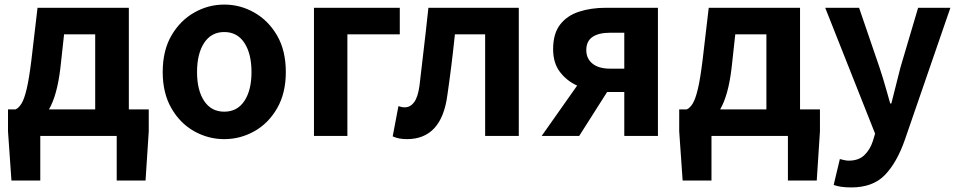

<svg xmlns="http://www.w3.org/2000/svg" viewBox="-20 -594 4186 839"><path d="M194 -116H396V-444H260L244 -298Q230 -178 194 -116ZM543 -116H630V-20L616 195H490V0H156V195H30L15 -20V-116H48Q62 -122 74 -141.5Q86 -161 96.5 -205Q107 -249 117 -330L144 -560H543Z M960 14Q890 14 828.5 -20.5Q767 -55 729 -121Q691 -187 691 -279Q691 -373 729 -438.5Q767 -504 828.5 -539Q890 -574 960 -574Q1030 -574 1091.5 -539Q1153 -504 1191 -438.5Q1229 -373 1229 -279Q1229 -187 1191 -121Q1153 -55 1091.5 -20.5Q1030 14 960 14ZM960 -106Q1017 -106 1048 -153Q1079 -200 1079 -279Q1079 -359 1048 -406.5Q1017 -454 960 -454Q903 -454 872 -406.5Q841 -359 841 -279Q841 -200 872 -153Q903 -106 960 -106Z M1352 0V-560H1727V-444H1498V0Z M1758 14Q1722 14 1696 2L1721 -130Q1723 -129 1726 -129Q1735 -125 1748 -125Q1773 -125 1789.5 -147Q1806 -169 1813 -219Q1827 -334 1840 -450Q1846 -505 1852 -560H2247V0H2100V-444H1968Q1967 -436 1966 -427Q1953 -302 1935 -179Q1910 14 1758 14Z M2708 -294V-451H2646Q2596 -451 2569 -432.5Q2542 -414 2542 -375Q2542 -338 2569 -316Q2596 -294 2646 -294ZM2627 -560H2855V0H2708V-192H2635H2633L2511 0H2347L2502 -220Q2456 -241 2426.5 -280Q2397 -319 2397 -379Q2397 -447 2427.5 -486.5Q2458 -526 2510.5 -543Q2563 -560 2627 -560Z M3127 -116H3329V-444H3193L3177 -298Q3163 -178 3127 -116ZM3476 -116H3563V-20L3549 195H3423V0H3089V195H2963L2948 -20V-116H2981Q2995 -122 3007 -141.5Q3019 -161 3029.5 -205Q3040 -249 3050 -330L3077 -560H3476Z M3700 225Q3651 225 3623 214L3650 101Q3658 103 3668.5 105.5Q3679 108 3689 108Q3732 108 3757 84Q3782 60 3794 23L3804 -10L3586 -560H3734L3823 -300Q3840 -249 3855 -195Q3862 -168 3870 -142H3875Q3885 -181 3895 -221Q3905 -261 3915 -300L3992 -560H4133L3934 17Q3899 117 3846.5 171Q3794 225 3700 225Z"/></svg>

Font: Source Han Sans CN Bold
Style: Bold
Weight: 700
Designer: Ryoko NISHIZUKA 西塚涼子 (kana & ideographs); Paul D. Hunt (Latin, Greek & Cyrillic); Wenlong ZHANG 张文龙 (bopomofo); Sandoll 
Foundry: Adobe Systems Incorporated
Version: Version 1.00;May 30, 2023;FontCreator 11.5.0.2422 32-bit